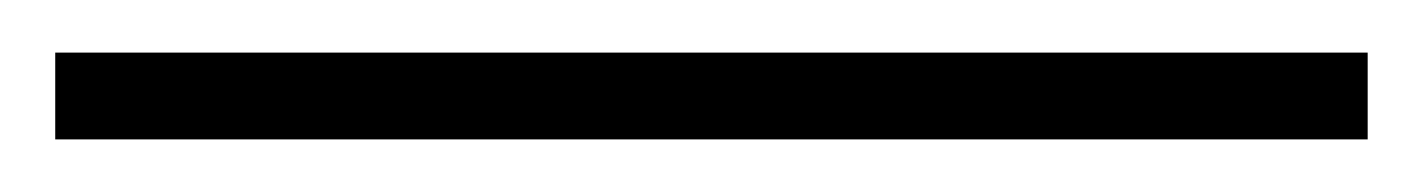

<svg xmlns="http://www.w3.org/2000/svg" viewBox="-20 65 540 73"><path d="M500 118H1V85H500Z"/></svg>

Font: Kaisei Tokumin Medium
Style: Regular
Weight: 500
Designer: Font-Kai, 金井和夫
Foundry: KAZUO KANAI
Version: Version 5.003